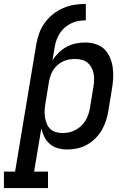

<svg xmlns="http://www.w3.org/2000/svg" viewBox="-62 -755 682 980"><path d="M-42 205V121H15L123 -528Q128 -557 138 -585Q148 -613 166 -638Q184 -663 208.5 -682.5Q233 -702 261 -714Q289 -726 318 -730.5Q347 -735 376 -735V-651Q357 -651 338.5 -648Q320 -645 302.5 -636.5Q285 -628 269.5 -615Q254 -602 243.5 -585.5Q233 -569 226.5 -551Q220 -533 217 -514L206 -448Q220 -469 238.5 -487Q257 -505 279 -516.5Q301 -528 324.5 -533Q348 -538 372 -538Q400 -538 426 -530Q452 -522 470.5 -504Q489 -486 499.5 -461Q510 -436 513.5 -409.5Q517 -383 515.5 -355Q514 -327 509 -299L491 -189Q487 -164 479 -139Q471 -114 457.5 -91Q444 -68 424.5 -48.5Q405 -29 381.5 -16Q358 -3 332.5 2.5Q307 8 282 8Q257 8 233.5 1.5Q210 -5 192.5 -20Q175 -35 164.5 -56Q154 -77 149 -100L112 121H183V205ZM257 -76Q274 -76 290.5 -79.5Q307 -83 322.5 -91Q338 -99 351.5 -111.5Q365 -124 374 -139Q383 -154 388.5 -170Q394 -186 397 -203L415 -313Q418 -330 418.5 -347.5Q419 -365 415.5 -381Q412 -397 404 -411.5Q396 -426 383.5 -436Q371 -446 354.5 -450Q338 -454 320 -454Q304 -454 288.5 -451Q273 -448 258.5 -441Q244 -434 231.5 -423Q219 -412 210 -398Q201 -384 196 -369Q191 -354 188 -338L170 -228Q167 -210 166 -192.5Q165 -175 167.5 -158Q170 -141 176 -125Q182 -109 194 -97.5Q206 -86 222.5 -81Q239 -76 257 -76Z"/></svg>

Font: Iosevka Slab MdExObl
Style: Regular
Weight: 500
Width: 7
Italic angle: -9°
Monospace: yes
Designer: Belleve Invis
Foundry: Belleve Invis
Version: Version 11.1.1; ttfautohint (v1.8.3)